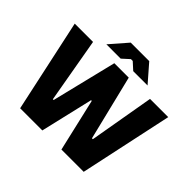

<svg xmlns="http://www.w3.org/2000/svg" viewBox="-200 -1125 1365 1365"><g transform="rotate(45 482.0 -443.0)"><path d="M275 -755H419L473 -804H491L545 -755H689L575 -886H389ZM163 0H386L479 -397H486L578 0H802L952 -700H769L684 -210H675L555 -700H410L290 -210H282L196 -700H12Z"/></g></svg>

Font: Fixel Display ExtraBold
Style: Regular
Weight: 800
Designer: AlfaBravo + MacPaw
Foundry: Kyrylo Tkachov, Marchela Mozhyna, Serhii Makarenko, Maria Weinstein, Zakhar Kryvoshyya
Version: Version 1.211